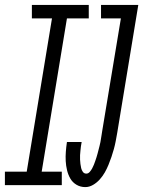

<svg xmlns="http://www.w3.org/2000/svg" viewBox="-52 -755 584 783"><path d="M200 0H-32V-55H57L160 -680H78V-735H310V-680H221L118 -55H200ZM296 8Q276 8 260 -1.5Q244 -11 235 -26.5Q226 -42 221.5 -60.5Q217 -79 216 -98Q215 -117 216.5 -136.5Q218 -156 221 -176H281Q279 -167 278 -158Q277 -149 276 -140Q275 -131 274.5 -122Q274 -113 274.5 -104Q275 -95 276 -86.5Q277 -78 279 -69.5Q281 -61 286 -54Q291 -47 300 -47Q308 -47 314 -54Q320 -61 324 -68.5Q328 -76 331 -83.5Q334 -91 336.5 -98.5Q339 -106 341.5 -113.5Q344 -121 346 -129Q348 -137 350 -144.5Q352 -152 354 -160Q356 -168 357.5 -175.5Q359 -183 360 -190.5Q361 -198 362.5 -206Q364 -214 365 -222L441 -680H360V-735H512L426 -213Q423 -196 420 -180Q417 -164 412.5 -147.5Q408 -131 402.5 -115Q397 -99 390.5 -83Q384 -67 375.5 -52Q367 -37 355 -23.5Q343 -10 327.5 -1Q312 8 296 8Z"/></svg>

Font: Iosevka Light Oblique
Style: Regular
Weight: 300
Italic angle: -9°
Monospace: yes
Designer: Belleve Invis
Foundry: Belleve Invis
Version: Version 32.5.0; ttfautohint (v1.8.4)